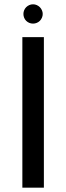

<svg xmlns="http://www.w3.org/2000/svg" viewBox="-20 -873 308 893"><path d="M184.1 0H84V-700.2H184.1ZM178.7 -808.1Q178.7 -798.8 175 -790.5Q171.4 -782.2 165.3 -776.1Q159.2 -770 150.9 -766.6Q142.6 -763.2 133.8 -763.2Q124.5 -763.2 116.2 -766.6Q107.9 -770 101.8 -776.1Q95.7 -782.2 92.3 -790.5Q88.9 -798.8 88.9 -808.1Q88.9 -816.9 92.3 -825.2Q95.7 -833.5 101.8 -839.6Q107.9 -845.7 116.2 -849.4Q124.5 -853 133.8 -853Q142.6 -853 150.9 -849.4Q159.2 -845.7 165.3 -839.6Q171.4 -833.5 175 -825.2Q178.7 -816.9 178.7 -808.1Z"/></svg>

Font: Bruno Ace SC
Style: Regular
Weight: 400
Designer: Astigmatic (AOETI)
Foundry: Astigmatic (AOETI)
Version: Version 1.000